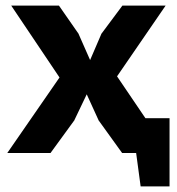

<svg xmlns="http://www.w3.org/2000/svg" viewBox="-20 -545 630 684"><path d="M330 -118 331 -117 289 -209 245 -117 246 -118 160 0H6L192 -269L20 -525H190L261 -423L260 -424L301 -331L341 -424L340 -423L416 -525H570L397 -273L498 -124H584V119H481L465 0H415Z"/></svg>

Font: PT Sans Caption
Style: Bold
Weight: 700
Designer: A.Korolkova, O.Umpeleva, V.Yefimov
Foundry: ParaType Ltd
Version: Version 2.003W OFL